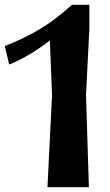

<svg xmlns="http://www.w3.org/2000/svg" viewBox="-30 -777 455 797"><path d="M167 0 186 -383 177 -609Q137 -578 95.5 -553Q54 -528 8 -509L-10 -586Q68 -616 133.5 -655Q199 -694 265 -754L268 -757H341V-658L327 -383L339 0Z"/></svg>

Font: Trickster
Style: Regular
Weight: 400
Designer: Jean-Baptiste Morizot
Foundry: Jean-Baptiste Morizot
Version: Version 2.000;PS 2.0;hotconv 1.0.88;makeotf.lib2.5.647800